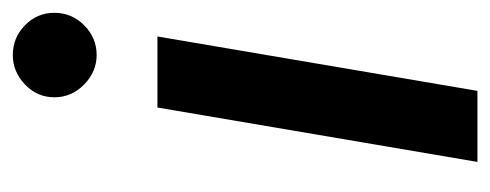

<svg xmlns="http://www.w3.org/2000/svg" viewBox="-253 -513 766 300"><g transform="rotate(-90 130.0 -363.0)"><path d="M27 0 112 -500H223L138 0ZM194 -595Q168 -595 148 -614.5Q128 -634 128 -661Q128 -688 148 -707Q168 -726 194 -726Q221 -726 240.5 -707Q260 -688 260 -661Q260 -634 240.5 -614.5Q221 -595 194 -595Z"/></g></svg>

Font: Figtree Light SemiBold
Style: Italic
Weight: 600
Italic angle: -9.5°
Version: Version 2.001;gftools[0.9.30]